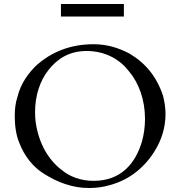

<svg xmlns="http://www.w3.org/2000/svg" viewBox="-20 -931 904 964"><path d="M427 13C464 13 500 8 533 -2C636 -30 712 -97 761 -180C789 -227 811 -288 811 -358C811 -391 806 -422 798 -452C766 -547 710 -615 630 -662C581 -688 521 -709 450 -709C326 -709 234 -665 166 -606C123 -565 84 -512 68 -446C58 -416 54 -383 54 -349C54 -298 61 -253 76 -216C103 -145 148 -89 208 -54C267 -18 340 13 427 13ZM156 -367C156 -454 182 -527 223 -579C264 -631 322 -675 415 -675C513 -675 586 -629 630 -570C676 -515 708 -431 708 -335C708 -295 703 -256 692 -218C660 -112 589 -23 450 -23C384 -23 330 -45 292 -76C249 -107 213 -155 191 -205C171 -250 156 -306 156 -367ZM286 -911V-848H602V-911Z"/></svg>

Font: fbb
Style: Regular
Weight: 400
Designer: David J. Perry, Michael Sharpe
Version: Version 1.045